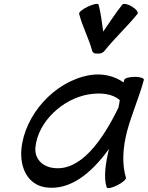

<svg xmlns="http://www.w3.org/2000/svg" viewBox="-20 -948 767 997"><path d="M522 -683C575 -750 640 -809 694 -876C700 -884 687 -901 665 -914C644 -927 621 -932 615 -924C579 -879 549 -831 516 -784C509 -831 504 -879 492 -924C489 -932 465 -927 437 -914C409 -901 388 -884 391 -876C408 -809 441 -750 459 -683C462 -673 474 -668 487 -670C500 -668 514 -673 522 -683ZM634 -25C612 -98 618 -182 640 -267C664 -356 703 -444 727 -533C729 -542 708 -549 680 -549C652 -549 627 -542 625 -533C624 -529 623 -524 622 -520C574 -553 514 -569 447 -558C263 -527 107 -351 91 -172C83 -74 126 12 218 25C343 42 454 -47 546 -175C528 -100 517 -26 534 25C537 33 561 28 589 14C617 0 637 -18 634 -25ZM256 -76C198 -84 158 -125 164 -184C177 -314 303 -435 441 -458C503 -468 564 -462 602 -428C600 -415 598 -402 595 -389C512 -219 398 -56 256 -76Z"/></svg>

Font: Nupuram Medium Oblique
Style: Regular
Weight: 500
Designer: Santhosh Thottingal (santhosh.thottingal@gmail.com)
Foundry: SMC
Version: Version 1.000